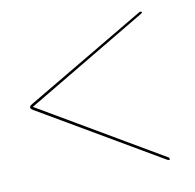

<svg xmlns="http://www.w3.org/2000/svg" viewBox="-57 -609 545 537"><g transform="rotate(-10 216.0 -341.0)"><path d="M31.5 -342.5V-341.5L374 -545Q376 -546.5 377.2 -547.2Q378.5 -548 378.5 -549.5Q378.5 -550.5 377.8 -551.2Q377 -552 375 -552Q374 -552 372.8 -551.8Q371.5 -551.5 369.5 -550L30.5 -349.5Q27.5 -347.5 26 -346Q24.5 -344.5 24.5 -341.5Q24.5 -339 26 -337.5Q27.5 -336 30.5 -334L376 -131.5Q377.5 -131 378.8 -130.2Q380 -129.5 381.5 -129.5Q383 -129.5 383.5 -130.2Q384 -131 384 -132.5Q384 -134 383 -135.5Q382 -137 380.5 -137.5Z"/></g></svg>

Font: Fraunces 120pt SemiBold
Style: Regular
Weight: 600
Version: Version 1.000;[b76b70a41]